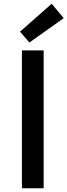

<svg xmlns="http://www.w3.org/2000/svg" viewBox="-20 -1005 360 1025"><path d="M97 0H213V-736H97ZM137 -778 320 -908 256 -985 87 -836Z"/></svg>

Font: Noto Sans CJK KR Medium
Style: Regular
Weight: 500
Designer: Ryoko NISHIZUKA (kana & ideographs); Paul D. Hunt (Latin, Greek & Cyrillic); Wenlong ZHANG (bopomofo); Sandoll Communica
Foundry: Adobe Systems Incorporated
Version: Version 1.004;PS 1.004;hotconv 1.0.82;makeotf.lib2.5.63406